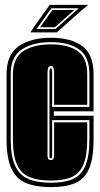

<svg xmlns="http://www.w3.org/2000/svg" viewBox="-20 -758 410 788"><path d="M189 10Q128 10 87.5 -6.5Q47 -23 27 -65.5Q7 -108 7 -186V-453Q7 -534 57 -568.5Q107 -603 189 -603Q271 -603 317.5 -569Q364 -535 364 -453V-301H201V-283H364V-187Q364 -108 345.5 -65.5Q327 -23 288.5 -6.5Q250 10 189 10ZM189 -8Q244 -8 278.5 -23Q313 -38 330 -77Q347 -116 347 -187V-265H194V-116Q194 -108 188 -108Q183 -108 183 -116V-460Q183 -478 189 -478Q194 -478 194 -460V-319H347V-453Q347 -525 305 -555Q263 -585 189 -585Q115 -585 69.5 -555Q24 -525 24 -453V-186Q24 -116 42.5 -77Q61 -38 97.5 -23Q134 -8 189 -8ZM189 -17Q136 -17 101.5 -31Q67 -45 50 -82Q33 -119 33 -186V-453Q33 -520 75.5 -548Q118 -576 189 -576Q259 -576 298.5 -548.5Q338 -521 338 -453V-328H202V-460Q202 -471 199.5 -479Q197 -487 189 -487Q180 -487 177.5 -479Q175 -471 175 -460V-117Q175 -112 178 -106.5Q181 -101 188 -101Q196 -101 199 -106.5Q202 -112 202 -117V-256H338V-187Q338 -120 322.5 -83Q307 -46 274.5 -31.5Q242 -17 189 -17ZM119 -647 184 -738H342L313 -714L213 -625H105ZM130 -639H208L303 -724H191ZM144 -646 195 -717H285L205 -646Z"/></svg>

Font: Alumni Sans Collegiate One SC
Style: Regular
Weight: 400
Designer: Robert E. Leuschke
Foundry: Robert E. Leuschke
Version: Version 1.100